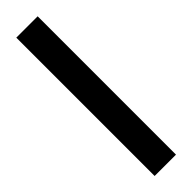

<svg xmlns="http://www.w3.org/2000/svg" viewBox="-248 -694 687 687"><g transform="rotate(-45 96.0 -350.0)"><path d="M42 0V-700H150V0Z"/></g></svg>

Font: Stick No Bills SemiBold
Style: Regular
Weight: 600
Designer: Kosala Senevirathne, Siva Puranthara, Lasantha Premarathna, Tharique Azeez
Foundry: mooniak
Version: Version 2.000